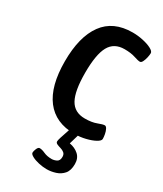

<svg xmlns="http://www.w3.org/2000/svg" viewBox="-188 -600 746 881"><g transform="rotate(30 185.0 -159.5)"><path d="M244 7Q144 7 92 -61Q40 -129 40 -260Q40 -390 91 -460Q142 -530 244 -530Q272 -530 299.5 -524Q327 -518 345 -508.5Q363 -499 363 -489Q363 -480 360 -466Q357 -452 351.5 -441Q346 -430 339 -430Q329 -430 306.5 -437.5Q284 -445 250 -445Q195 -445 171 -401.5Q147 -358 147 -261Q147 -165 171 -121.5Q195 -78 250 -78Q287 -78 311.5 -87.5Q336 -97 346 -97Q353 -97 358.5 -86.5Q364 -76 366.5 -62Q369 -48 369 -38Q369 -28 350 -17.5Q331 -7 302.5 0Q274 7 244 7ZM215 211Q194 211 172 206Q150 201 135.5 193Q121 185 121 177Q121 169 126.5 156Q132 143 140 143Q152 143 169.5 151Q187 159 211 159Q224 159 237 152.5Q250 146 250 126Q250 112 241.5 105Q233 98 222 95Q211 92 202 88Q193 84 193 76Q193 70 198 54Q203 38 217 -3H265L248 55Q277 60 296.5 77.5Q316 95 316 126Q316 160 300.5 178Q285 196 261.5 203.5Q238 211 215 211Z"/></g></svg>

Font: Asap Condensed Medium
Style: Regular
Weight: 500
Width: 3
Designer: Pablo Cosgaya
Foundry: Omnibus-Type
Version: Version 3.001; ttfautohint (v1.8.4.7-5d5b)